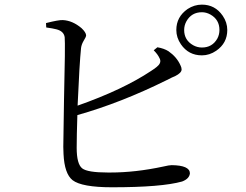

<svg xmlns="http://www.w3.org/2000/svg" viewBox="-20 -794 1040 813"><path d="M630.9 -581.1 646.5 -593.8Q674.8 -588.9 693.4 -577.1Q728.5 -552.7 744.1 -517.6Q749 -507.8 749 -500Q749 -485.4 721.7 -471.7Q716.8 -469.7 708 -465.8Q692.4 -458 684.6 -454.1Q491.2 -358.4 307.6 -306.6Q304.7 -217.8 304.7 -168Q304.7 -99.6 328.1 -81.1Q350.6 -63.5 436.5 -63.5Q442.4 -63.5 447.3 -63.5Q553.7 -63.5 671.9 -88.9Q696.3 -94.7 707 -94.7Q783.2 -93.8 784.2 -60.5Q782.2 -37.1 751 -25.4Q664.1 -1 454.1 -1Q326.2 -1 287.1 -31.2Q252.9 -58.6 249 -141.6Q248 -156.2 248 -171.9Q248 -209 251 -369.1Q256.8 -608.4 253.9 -636.7Q250 -662.1 218.8 -669.9Q204.1 -673.8 175.8 -677.7L174.8 -696.3Q228.5 -710 246.1 -709Q287.1 -707 325.2 -674.8Q343.8 -657.2 344.7 -644.5Q344.7 -637.7 333 -619.1Q325.2 -605.5 323.2 -590.8Q316.4 -525.4 308.6 -346.7Q500 -414.1 619.1 -493.2Q632.8 -502 642.6 -509.8Q664.1 -526.4 657.2 -543.9Q656.2 -546.9 655.3 -547.9Q648.4 -563.5 630.9 -581.1ZM835 -592.8Q878.9 -592.8 900.4 -630.9Q909.2 -647.5 909.2 -667Q909.2 -710.9 871.1 -732.4Q853.5 -742.2 835 -742.2Q791 -742.2 769.5 -704.1Q759.8 -686.5 759.8 -667Q759.8 -624 797.9 -602.5Q815.4 -592.8 835 -592.8ZM835 -774.4Q890.6 -774.4 922.9 -727.5Q942.4 -699.2 942.4 -667Q942.4 -611.3 895.5 -579.1Q867.2 -559.6 835 -559.6Q778.3 -559.6 746.1 -606.4Q726.6 -634.8 726.6 -667Q726.6 -722.7 774.4 -755.9Q802.7 -774.4 835 -774.4Z"/></svg>

Font: GenYoMin JP Regular
Style: Regular
Weight: 400
Version: Version 1.001;PS 1;hotconv 16.6.51;makeotf.lib2.5.65220 DEVE